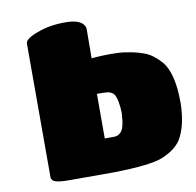

<svg xmlns="http://www.w3.org/2000/svg" viewBox="-79 -792 891 874"><g transform="rotate(-10 366.0 -355.5)"><path d="M369.1 -664.1 368.2 -528.8 390.1 -530.8Q459.5 -535.2 512.2 -530.8Q546.9 -525.4 564 -521.7Q581.1 -518.1 605 -509.8Q628.9 -501.5 647.7 -487.3Q666.5 -473.1 686 -451.2Q731.9 -394.5 731.9 -258.8Q730.5 -164.1 699.2 -103Q675.8 -56.2 606.9 -26.9Q551.8 -2.9 377.9 0H173.8Q125.5 0 107.7 -6.6Q89.8 -13.2 89.8 -28.8V-646Q89.8 -668 147.9 -689Q204.6 -710.9 277.8 -710.9Q342.3 -710.9 361.8 -684.1Q369.1 -673.8 369.1 -664.1ZM363.8 -365.2V-159.2H399.9Q412.1 -158.7 420.4 -161.1Q428.7 -163.6 438.2 -172.6Q447.8 -181.6 453.1 -203.9Q458.5 -226.1 460 -261.2Q459 -290 455.3 -309.6Q451.7 -329.1 446.8 -340.1Q441.9 -351.1 432.6 -356.7Q423.3 -362.3 415 -363.5Q406.7 -364.7 392.1 -365.2Z"/></g></svg>

Font: GGS TheRock Black
Style: Regular
Weight: 900
Designer: Rodrigo Fuenzalida (2012); Goodgame Studios (2014)
Foundry: Rodrigo Fuenzalida,2012;  GGS,2014
Version: Version 1.002 | FøM Mod